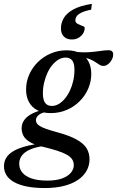

<svg xmlns="http://www.w3.org/2000/svg" viewBox="-82 -714 606 994"><path d="M454 -372.5Q443.5 -372.5 435 -377.5Q426.5 -382.5 416.5 -389.5Q406.5 -396.5 392.8 -403.5Q379 -410.5 358.5 -415Q338 -419.5 308.5 -418.5L301 -446.5Q345.5 -441.5 378.5 -443.8Q411.5 -446 436.2 -450Q461 -454 480.5 -454Q492 -454 498 -448.5Q504 -443 504 -432Q504 -421 499.5 -410.5Q495 -400 487.8 -391.5Q480.5 -383 471.8 -377.8Q463 -372.5 454 -372.5ZM186.5 -165.5Q204.5 -165.5 221.8 -175.5Q239 -185.5 254 -203.5Q269 -221.5 280 -245Q291 -268.5 297.2 -295.8Q303.5 -323 303.5 -352.5Q303.5 -386 291.8 -401Q280 -416 257.5 -416Q239 -416 221.8 -406Q204.5 -396 189.5 -378.2Q174.5 -360.5 163.8 -337Q153 -313.5 146.5 -286Q140 -258.5 140 -229.5Q140.5 -196 152 -180.8Q163.5 -165.5 186.5 -165.5ZM262.5 -453.5Q305.5 -453.5 333.8 -438Q362 -422.5 376.2 -395.2Q390.5 -368 390.5 -332Q390.5 -290.5 374.2 -253.8Q358 -217 329.2 -188.8Q300.5 -160.5 262.5 -144.5Q224.5 -128.5 181 -128.5Q138.5 -128.5 110 -144Q81.5 -159.5 67.2 -187Q53 -214.5 53 -250Q53 -291 69.2 -327.8Q85.5 -364.5 114.2 -392.8Q143 -421 181 -437.2Q219 -453.5 262.5 -453.5ZM151 259.5Q98 259.5 58.2 251.8Q18.5 244 -8.2 229.2Q-35 214.5 -48.2 193.5Q-61.5 172.5 -61.5 146Q-61.5 115.5 -42.2 92.5Q-23 69.5 18.8 53.5Q60.5 37.5 128.5 29L166.5 23.5L179 39.5Q140 41 110 48.2Q80 55.5 59.2 67.5Q38.5 79.5 28 96.2Q17.5 113 17.5 134Q17.5 159.5 33.2 179Q49 198.5 81.2 209.8Q113.5 221 163 221Q209 221 239.5 209.8Q270 198.5 285 180.2Q300 162 300 141Q300 123.5 291 110.2Q282 97 262.8 86.2Q243.5 75.5 212.8 65.8Q182 56 138.5 45.5Q94 35 70.5 20Q47 5 38.5 -12.8Q30 -30.5 30 -49.5Q30 -75 45 -94.5Q60 -114 88.5 -127.8Q117 -141.5 156 -148.5L173 -137Q137 -133 120.5 -120.5Q104 -108 104 -91.5Q104 -83.5 108.2 -76.2Q112.5 -69 123.8 -61.8Q135 -54.5 156.8 -46.8Q178.5 -39 213.5 -29.5Q278.5 -12 315.2 8.8Q352 29.5 366.8 54.5Q381.5 79.5 381.5 110.5Q381.5 143 366.2 170.2Q351 197.5 321.5 217.5Q292 237.5 249 248.5Q206 259.5 151 259.5ZM356.5 -569.5Q356.5 -545.5 337.2 -527.5Q318 -509.5 290.5 -509.5Q264 -509.5 248.8 -524.5Q233.5 -539.5 233.5 -567Q233.5 -595 248 -620.2Q262.5 -645.5 297.5 -665Q332.5 -684.5 393.5 -694L390 -664Q355.5 -657 337.8 -647.8Q320 -638.5 314 -628.5Q308 -618.5 308 -609Q308 -597 320 -590.5Q332 -584 344.2 -580Q356.5 -576 356.5 -569.5Z"/></svg>

Font: Newsreader 16pt Medium
Style: Italic
Weight: 500
Italic angle: -17°
Designer: Hugues Gentile
Foundry: Production Type
Version: Version 1.003